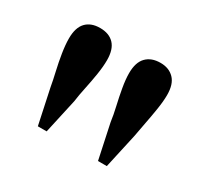

<svg xmlns="http://www.w3.org/2000/svg" viewBox="-86 -936 619 586"><g transform="rotate(30 223.5 -643.5)"><path d="M117 -821Q149 -821 166.5 -802.5Q184 -784 184 -746Q184 -724 179.5 -695.5Q175 -667 169 -639Q163 -611 160 -588L133 -466H102L76 -588Q72 -611 65.5 -639Q59 -667 54.5 -695.5Q50 -724 50 -746Q50 -784 67.5 -802.5Q85 -821 117 -821ZM330 -821Q360 -821 378 -802.5Q396 -784 396 -746Q396 -724 391.5 -695.5Q387 -667 381.5 -639Q376 -611 372 -588L345 -466H314L288 -588Q285 -611 278.5 -639Q272 -667 267 -695.5Q262 -724 262 -746Q262 -784 280 -802.5Q298 -821 330 -821Z"/></g></svg>

Font: Noto Serif KR ExtraLight
Style: Bold
Weight: 700
Version: Version 2.002-H1;hotconv 1.1.0;makeotfexe 2.6.0